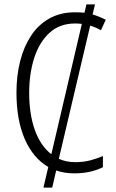

<svg xmlns="http://www.w3.org/2000/svg" viewBox="-20 -780 528 875"><path d="M413 -760 402 -714Q433 -705 462 -690L440 -642Q416 -656 391 -663L248 -56Q283 -41 323 -41Q361 -41 392.5 -49.5Q424 -58 449 -69V-18Q423 -5 390.5 2.5Q358 10 318 10Q274 10 236 -3L218 75H178L200 -19Q131 -59 93 -146Q55 -233 55 -358Q55 -434 71.5 -500Q88 -566 121 -616.5Q154 -667 204.5 -695.5Q255 -724 322 -724Q344 -724 365 -722L374 -760ZM323 -673Q251 -673 204.5 -629.5Q158 -586 135.5 -514.5Q113 -443 113 -357Q113 -259 139 -187Q165 -115 214 -77L353 -671Q338 -673 323 -673Z"/></svg>

Font: Noto Sans Condensed Light
Style: Regular
Weight: 300
Width: 3
Designer: Monotype Design Team
Foundry: Monotype Imaging Inc.
Version: Version 2.013; ttfautohint (v1.8.4.7-5d5b)